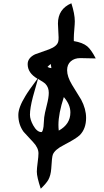

<svg xmlns="http://www.w3.org/2000/svg" viewBox="-20 -912 634 1173"><path d="M212 -430Q197 -375 181 -320Q163 -251 163 -211Q163 -182 183 -146Q206 -105 233 -105Q241 -105 246 -139Q247 -158 250 -195Q252 -215 266 -270Q278 -316 278 -345Q278 -378 258 -399Q246 -411 212 -430ZM390 -483Q390 -444 420 -394Q448 -348 476 -303Q506 -246 506 -192Q506 -125 467 -86Q445 -65 370 -26Q315 2 303 32Q297 46 293 119Q290 160 275 187Q263 208 229 241Q205 169 205 137Q205 118 210 81Q215 44 215 25Q215 -9 183 -43Q125 -106 124 -107Q92 -151 92 -210Q92 -255 135 -325Q153 -356 209 -431Q149 -466 149 -520Q149 -558 194 -580Q237 -595 281 -611Q330 -630 336 -659Q338 -666 338 -684Q338 -698 336 -726Q334 -754 334 -768Q334 -857 416 -892Q437 -827 437 -782Q437 -766 434 -732Q431 -698 431 -681V-661Q485 -652 513 -629Q537 -609 565 -555Q485 -557 470 -557Q435 -557 412.5 -537.5Q390 -518 390 -483ZM290 -521Q279 -513 270 -503Q283 -496 294 -496Q293 -505 290 -521ZM337 -149Q337 -132 339 -114Q410 -153 410 -225Q410 -273 370 -319Q337 -218 337 -149Z"/></svg>

Font: Wortlaut AH
Style: SemiBold
Weight: 600
Designer: Andreas Höfeld
Foundry: Fontgrube AH
Version: Version 2.59